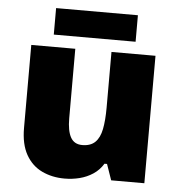

<svg xmlns="http://www.w3.org/2000/svg" viewBox="-52 -770 774 830"><g transform="rotate(5 335.0 -355.5)"><path d="M604 -553V0H460L436 -69H425Q408 -41 381.5 -23.5Q355 -6 323.5 2Q292 10 258 10Q204 10 160 -11Q116 -32 90.5 -77Q65 -122 65 -193V-553H256V-251Q256 -197 271.5 -169Q287 -141 322 -141Q358 -141 378 -160.5Q398 -180 405.5 -218Q413 -256 413 -311V-553ZM513 -721V-606H158V-721Z"/></g></svg>

Font: Noto Sans Khmer Black
Style: Regular
Weight: 900
Version: Version 2.003